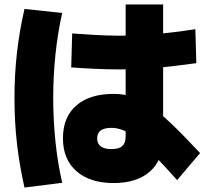

<svg xmlns="http://www.w3.org/2000/svg" viewBox="-20 -822 920 854"><path d="M260 -206.7Q260 -301.1 319.4 -352.8Q378.9 -404.4 485.6 -404.4Q526.7 -404.4 564.4 -393.3Q602.2 -382.2 644.4 -353.3Q686.7 -324.4 741.1 -272.8Q795.6 -221.1 870 -141.1L767.8 -21.1Q702.2 -94.4 657.2 -140Q612.2 -185.6 581.1 -210Q550 -234.4 525 -243.9Q500 -253.3 475.6 -253.3Q412.2 -253.3 412.2 -206.7Q412.2 -158.9 475.6 -158.9Q510 -158.9 524.4 -172.8Q538.9 -186.7 538.9 -215.6V-802.2H705.6V-206.7Q705.6 -111.1 647.2 -59.4Q588.9 -7.8 485.6 -7.8Q380 -7.8 320 -60.6Q260 -113.3 260 -206.7ZM296.7 -522.2 301.1 -673.3Q343.3 -670 400 -666.7Q456.7 -663.3 508.9 -663.3Q587.8 -663.3 667.8 -670Q747.8 -676.7 848.9 -692.2L853.3 -541.1Q751.1 -526.7 669.4 -520Q587.8 -513.3 508.9 -513.3Q456.7 -513.3 397.8 -516.1Q338.9 -518.9 296.7 -522.2ZM88.9 12.2Q66.7 -85.6 55.6 -182.2Q44.4 -278.9 44.4 -385.6Q44.4 -492.2 55.6 -588.9Q66.7 -685.6 88.9 -782.2L256.7 -764.4Q236.7 -675.6 226.7 -580Q216.7 -484.4 216.7 -385.6Q216.7 -287.8 226.7 -191.7Q236.7 -95.6 256.7 -8.9Z"/></svg>

Font: Paperlogy 9 Black
Style: Regular
Weight: 900
Designer: redesigned by Lee Juim, glyphs from Gmarket Sans & Montserrat
Foundry: PT&
Version: Version 1.001